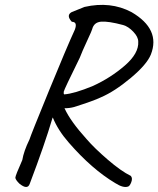

<svg xmlns="http://www.w3.org/2000/svg" viewBox="-20 -682 639 775"><path d="M477 -581Q417 -597 388 -594.5Q359 -592 352 -564Q352 -561 331.5 -517Q311 -473 302 -449Q239 -321 237.5 -312.5Q236 -304 239 -301Q280 -304 355 -335Q427 -368 484 -417.5Q541 -467 538 -514Q538 -533 518 -554Q498 -575 477 -581ZM321 -654Q426 -678 511 -633Q629 -564 589 -462Q573 -422 508 -367.5Q443 -313 387 -289Q358 -275 279 -250Q261 -245 239 -245L241 -244Q264 -193 330 -120Q361 -84 415 -37.5Q469 9 508 28Q516 37 510 53Q504 69 497 71Q478 78 445 57Q351 1 258 -106Q214 -156 193 -208L191 -203Q161 -101 100 60Q91 86 58 59Q42 43 42 35Q42 27 70 -36Q76 -72 99 -119Q104 -136 177.5 -315.5Q251 -495 282 -562Q294 -594 270 -594Q246 -620 269 -633Z"/></svg>

Font: Caveat
Style: Regular
Weight: 400
Designer: Pablo Impallari
Foundry: Creative Lab NY
Version: Version 1.096; ttfautohint (v1.3)